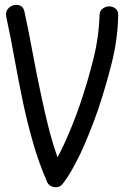

<svg xmlns="http://www.w3.org/2000/svg" viewBox="-20 -752 509 794"><path d="M175.8 2.9Q140.6 -78.1 116.2 -163.6Q91.8 -249 73.7 -335.4Q55.7 -421.9 40 -509.3Q24.4 -596.7 5.9 -682.6Q2 -701.2 11.7 -713.9Q21.5 -726.6 35.6 -730.5Q49.8 -734.4 63.5 -728.5Q77.1 -722.7 81.1 -704.1Q99.6 -618.2 115.2 -532.7Q130.9 -447.3 149.4 -361.3Q163.1 -295.9 179.2 -231Q195.3 -166 217.8 -101.6Q225.6 -115.2 232.4 -129.4Q239.3 -143.6 246.1 -158.2Q284.2 -241.2 313.5 -328.1Q342.8 -415 365.7 -505.9Q388.7 -596.7 391.6 -688.5Q391.6 -707 404.3 -716.3Q417 -725.6 431.6 -725.6Q446.3 -725.6 458 -716.3Q469.7 -707 468.8 -688.5Q466.8 -589.8 442.4 -492.7Q418 -395.5 386.7 -301.8Q370.1 -253.9 351.6 -207.5Q333 -161.1 311.5 -114.3Q294.9 -81.1 277.3 -49.3Q259.8 -17.6 237.3 10.7Q231.4 17.6 222.7 20.5Q213.9 23.4 204.6 22Q195.3 20.5 187.5 15.6Q179.7 10.7 175.8 2.9Z"/></svg>

Font: Schoolbell
Style: Regular
Weight: 400
Designer: Font Diner, Inc
Foundry: Font Diner, Inc
Version: Version 1.000